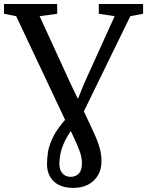

<svg xmlns="http://www.w3.org/2000/svg" viewBox="-39 -763 737 962"><path d="M328.5 178.5Q286.5 178.5 257.2 164.2Q228 150 212.2 123Q196.5 96 196.5 58.5Q196.5 33 201.2 -0.2Q206 -33.5 227 -76.5Q248 -119.5 298 -175L340.5 -240.5L381.5 -342.5L535.5 -682L456 -694V-743H678V-694L614 -682L357 -155.5L325.5 -120Q295.5 -79 281.2 -45.8Q267 -12.5 262.8 13Q258.5 38.5 258.5 57Q258.5 88.5 274 105.8Q289.5 123 315 123Q340 123 355.8 106.8Q371.5 90.5 371.5 55.5Q371.5 29.5 362.8 2.2Q354 -25 331 -74L307.5 -124.5L291.5 -153.5L42 -682L-19 -694V-743H247.5V-694L159.5 -682L315 -343L373.5 -221.5L426.5 -108.5Q444.5 -70 453.8 -43Q463 -16 466.2 4.2Q469.5 24.5 469.5 44Q469.5 85 452 115Q434.5 145 403 161.8Q371.5 178.5 328.5 178.5Z"/></svg>

Font: Merriweather 24pt
Style: Regular
Weight: 400
Designer: Eben Sorkin
Foundry: Eben Sorkin
Version: Version 2.100